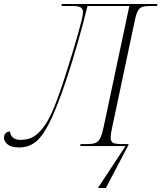

<svg xmlns="http://www.w3.org/2000/svg" viewBox="-72 -734 811 965"><path d="M420 211 559 0H331L333 -10H369Q394 -10 408.5 -16Q423 -22 432 -40Q441 -58 449 -96L578 -704H368Q344 -607 317 -513.5Q290 -420 263 -338Q236 -256 211 -195Q169 -89 128 -41Q87 7 25 7Q-17 7 -34.5 -9Q-52 -25 -52 -41Q-52 -56 -43.5 -64.5Q-35 -73 -22 -73Q-16 -31 31 -31Q47 -31 66.5 -35Q86 -39 107.5 -54.5Q129 -70 152.5 -103Q176 -136 200 -195Q213 -227 228.5 -271Q244 -315 260 -365.5Q276 -416 291 -465Q306 -514 318 -556.5Q330 -599 337 -627Q342 -647 343.5 -657Q345 -667 345 -676Q345 -690 333 -697Q321 -704 291 -704H237L239 -714H719L717 -704H683Q660 -704 645.5 -700Q631 -696 622 -681Q613 -666 606 -633L492 -95Q484 -59 484 -43Q484 -22 497 -16Q510 -10 536 -10H574L573 -4L460 211Z"/></svg>

Font: Noto Serif Display ExtraLight
Style: Italic
Weight: 200
Italic angle: -12°
Designer: Monotype Design Team
Foundry: Monotype Imaging Inc.
Version: Version 2.009